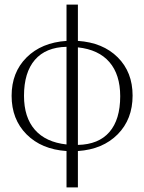

<svg xmlns="http://www.w3.org/2000/svg" viewBox="-20 -653 631 840"><path d="M271 -632.8H320.8V-474.1Q430.2 -466.8 495.1 -402.1Q560.1 -337.4 560.1 -234.9Q560.1 -131.3 494.9 -65.4Q429.7 0.5 320.8 7.8V167H271V7.8Q161.6 0.5 96.2 -65.2Q30.8 -130.9 30.8 -233.9Q30.8 -336.4 96.2 -401.6Q161.6 -466.8 271 -474.1ZM271 -21V-448.2Q180.2 -446.3 132.6 -391.1Q85 -335.9 85 -233.9Q85 -139.6 132.6 -85.2Q180.2 -30.8 271 -21ZM320.8 -445.8V-19Q411.6 -21 458.7 -75.4Q505.9 -129.9 505.9 -231.9Q505.9 -326.7 458.7 -381.3Q411.6 -436 320.8 -445.8Z"/></svg>

Font: Resagokr
Style: Light
Weight: 300
Designer: gluk
Foundry: gluk
Version: Version 0.95